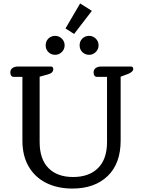

<svg xmlns="http://www.w3.org/2000/svg" viewBox="-20 -1081 833 1114"><path d="M360 -916 445 -1061 513 -1018 410 -884ZM245 -818Q245 -842 261 -857.5Q277 -873 300 -873Q322 -873 338.5 -857Q355 -841 355 -818Q355 -795 338.5 -779Q322 -763 300 -763Q277 -763 261 -778.5Q245 -794 245 -818ZM442 -818Q442 -842 458 -857.5Q474 -873 497 -873Q519 -873 535.5 -857Q552 -841 552 -818Q552 -795 535.5 -779Q519 -763 497 -763Q474 -763 458 -778.5Q442 -794 442 -818ZM110 -265V-635H60Q50 -635 45 -642Q40 -649 40 -661Q40 -677 52 -686Q64 -695 85 -695H275Q289 -695 289 -680Q289 -657 257 -649L210 -636V-257Q210 -158 261 -106Q312 -54 404 -54Q497 -54 549 -106Q601 -158 601 -257V-635H543Q533 -635 528 -642Q523 -649 523 -661Q523 -677 535 -686Q547 -695 568 -695H739Q753 -695 753 -681Q753 -664 723 -652L680 -636V-265Q680 -132 604.5 -59.5Q529 13 400 13Q314 13 248.5 -19.5Q183 -52 146.5 -114.5Q110 -177 110 -265Z"/></svg>

Font: Maitree Medium
Style: Regular
Weight: 500
Designer: CadsonDemak Team
Foundry: CadsonDemak
Version: Version 1.000